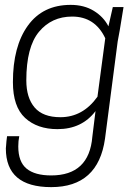

<svg xmlns="http://www.w3.org/2000/svg" viewBox="-20 -559 568 788"><path d="M190 209Q4 209 4 50L5 39Q6 21 9 0H59Q55 20 55 42Q55 105 89 133Q123 161 190 161Q346 161 359 2L372 -103Q316 -29 216 -29Q133 -29 83 -75Q33 -121 33 -222Q33 -369 94.5 -454Q156 -539 270 -539Q325 -539 365 -514.5Q405 -490 425 -451L443 -530H487L479 -481Q472 -435 463 -389L411 10Q383 209 190 209ZM228 -78Q320 -78 380 -162L412 -402Q370 -491 276 -491Q192 -491 140 -428.5Q88 -366 88 -229Q88 -158 122 -118Q156 -78 228 -78Z"/></svg>

Font: Tanohe Sans Light
Style: Italic
Weight: 300
Designer: Village Type and Design LLC & Cristiano Sobral
Foundry: Cooper Hewitt Smithsonian Design Museum
Version: Version 1.00;September 29, 2021;FontCreator 13.0.0.2655 64-b